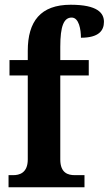

<svg xmlns="http://www.w3.org/2000/svg" viewBox="-20 -789 458 809"><path d="M16 0H336V-51H295C268 -51 234 -59 234 -117V-471H354V-536H234V-592C234 -679 249 -715 282 -715C313 -715 321 -664 321 -630C396 -630 418 -660 418 -697C418 -734 391 -769 278 -769C151 -769 97 -699 97 -575V-536H20V-471H97V-117C97 -59 60 -51 36 -51H16Z"/></svg>

Font: Noto Serif Georgian Condensed Bold
Style: Regular
Weight: 700
Width: 3
Designer: Monotype Design Team, Akaki Razmadze
Foundry: Google LLC
Version: Version 2.003